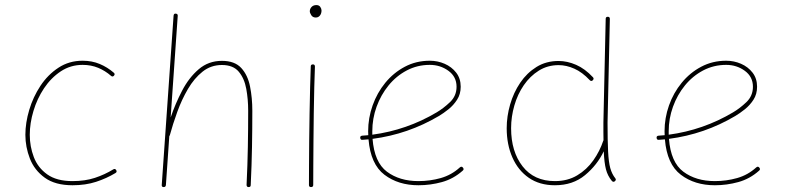

<svg xmlns="http://www.w3.org/2000/svg" viewBox="-20 -740 3151 768"><path d="M436 -437.5Q430.7 -431.2 424.3 -436.5Q400.9 -457 372.6 -468.8Q344.2 -480.5 310.5 -480.5Q262.2 -480.5 223.1 -454.6Q184.1 -428.7 156.2 -387Q128.4 -345.2 113.8 -296.1Q99.1 -247.1 99.1 -200.7Q99.1 -154.3 115.2 -111.8Q131.3 -69.3 168.9 -42.5Q206.5 -15.6 270 -15.6Q320.3 -15.6 359.6 -28.6Q398.9 -41.5 433.1 -62.5Q440.4 -66.9 444.8 -59.6Q449.2 -52.2 441.9 -47.9Q406.2 -26.4 364.3 -12.7Q322.3 1 270 1Q200.7 1 159.2 -29.1Q117.7 -59.1 99.6 -105.5Q81.5 -151.9 81.5 -200.7Q81.5 -248.5 96.9 -300.3Q112.3 -352.1 141.8 -396.7Q171.4 -441.4 213.9 -469.2Q256.3 -497.1 310.5 -497.1Q348.1 -497.1 378.9 -484.1Q409.7 -471.2 435.1 -449.2Q441.4 -443.8 436 -437.5Z M634.8 8.3Q626 8.3 627 -0.5L674.3 -677.2Q675.3 -686.5 683.1 -685.5Q691.9 -684.6 690.9 -676.3L662.6 -270Q681.2 -325.2 708.5 -377.4Q735.8 -429.7 774.9 -463.1Q814 -496.6 867.7 -496.6Q918.9 -496.6 945.1 -468Q971.2 -439.5 980.2 -393.8Q989.3 -348.1 989.3 -297.4Q989.3 -223.1 988 -152.1Q986.8 -81.1 982.9 0.5Q982.9 8.3 974.6 8.3Q966.3 8.3 966.3 -0.5Q970.2 -82 971.4 -152.6Q972.7 -223.1 972.7 -297.4Q972.7 -342.8 965.1 -384.5Q957.5 -426.3 935.1 -453.1Q912.6 -480 867.7 -480Q823.7 -480 790.3 -453.4Q756.8 -426.8 731.9 -384.3Q707 -341.8 689.2 -292.7Q671.4 -243.7 659.2 -198.7Q658.7 -196.8 657.2 -195.3L643.6 0.5Q642.6 8.3 634.8 8.3Z M1219.2 -694.8Q1219.2 -704.6 1226.3 -712.2Q1233.4 -719.7 1245.6 -719.7Q1256.3 -719.7 1261.2 -712.2Q1266.1 -704.6 1266.1 -698.2Q1266.1 -686 1259.8 -678Q1253.4 -669.9 1243.2 -669.9Q1231 -669.9 1225.1 -679.2Q1219.2 -688.5 1219.2 -694.8ZM1231.9 -482.4Q1239.7 -482.4 1239.7 -473.6Q1238.3 -439.5 1237.1 -390.9Q1235.8 -342.3 1235.1 -287.4Q1234.4 -232.4 1233.9 -178Q1233.4 -123.5 1233.2 -77.1Q1232.9 -30.8 1232.9 0Q1232.9 8.3 1224.1 8.3Q1215.8 8.3 1215.8 0Q1215.8 -30.8 1216.1 -77.1Q1216.3 -123.5 1216.8 -178Q1217.3 -232.4 1218.3 -287.6Q1219.2 -342.8 1220.5 -391.4Q1221.7 -439.9 1223.1 -474.6Q1223.1 -482.4 1231.9 -482.4Z M1831.1 -57.6Q1793.9 -24.4 1747.8 -11.7Q1701.7 1 1653.8 1Q1573.2 1 1517.8 -41Q1462.4 -83 1454.1 -182.6Q1441.9 -181.6 1429.7 -180.7Q1421.9 -179.7 1420.9 -188.5Q1419.9 -196.3 1428.7 -197.3Q1440.9 -198.2 1453.1 -199.2Q1452.6 -207 1452.6 -214.8Q1452.6 -268.1 1470.5 -318.4Q1488.3 -368.7 1521.2 -408.9Q1554.2 -449.2 1599.4 -473.1Q1644.5 -497.1 1699.2 -497.1Q1730.5 -497.1 1758.5 -484.9Q1786.6 -472.7 1804.7 -449.5Q1822.8 -426.3 1822.8 -393.1Q1822.8 -363.3 1808.3 -341.1Q1793.9 -318.8 1773.7 -302.7Q1753.4 -286.6 1735.4 -275.9Q1612.3 -203.1 1470.2 -184.6Q1477.5 -90.8 1527.8 -53.2Q1578.1 -15.6 1653.8 -15.6Q1700.2 -15.6 1743.2 -27.8Q1786.1 -40 1819.3 -70.3Q1826.2 -76.2 1831.5 -69.8Q1837.4 -63 1831.1 -57.6ZM1699.2 -480.5Q1649.4 -480.5 1607.2 -458.3Q1564.9 -436 1534.2 -398.2Q1503.4 -360.4 1486.3 -313Q1469.2 -265.6 1469.2 -214.8Q1469.2 -208 1469.2 -201.2Q1607.4 -219.7 1726.6 -290.5Q1753.9 -306.6 1780 -331.5Q1806.2 -356.4 1806.2 -393.1Q1806.2 -433.1 1773.7 -456.8Q1741.2 -480.5 1699.2 -480.5Z M2214.4 -496.1Q2249 -496.1 2284.4 -480.7Q2319.8 -465.3 2351.6 -431.2Q2357.4 -425.3 2351.1 -418.9Q2345.2 -413.1 2338.9 -419.4Q2309.1 -451.2 2277.3 -465.3Q2245.6 -479.5 2214.4 -479.5Q2170.4 -479.5 2135.3 -457.5Q2100.1 -435.5 2075.2 -399.2Q2050.3 -362.8 2037.4 -317.9Q2024.4 -272.9 2024.4 -227.1Q2024.4 -133.8 2070.3 -74.7Q2116.2 -15.6 2199.7 -15.6Q2250.5 -15.6 2288.8 -38.6Q2327.1 -61.5 2353.3 -98.6Q2379.4 -135.7 2393.1 -177.2L2394 -178.7Q2393.6 -194.3 2393.6 -211.9Q2393.6 -229.5 2393.6 -249.5L2402.8 -664.6Q2402.8 -672.9 2411.1 -672.9Q2419.4 -672.9 2419.4 -664.6L2410.2 -249.5Q2410.2 -176.8 2412.4 -134Q2414.6 -91.3 2421.1 -67.6Q2427.7 -43.9 2440.9 -27.3Q2446.3 -21 2439.5 -15.1Q2433.1 -9.8 2427.2 -16.6Q2410.6 -36.6 2403.8 -62.7Q2397 -88.9 2395 -134.8Q2369.1 -80.1 2320.3 -39.6Q2271.5 1 2199.7 1Q2138.2 1 2095.2 -28.8Q2052.2 -58.6 2029.5 -110.4Q2006.8 -162.1 2006.8 -227.1Q2006.8 -274.4 2020.5 -322Q2034.2 -369.6 2060.8 -408.9Q2087.4 -448.2 2126 -472.2Q2164.6 -496.1 2214.4 -496.1Z M3016.6 -57.6Q2979.5 -24.4 2933.3 -11.7Q2887.2 1 2839.4 1Q2758.8 1 2703.4 -41Q2647.9 -83 2639.6 -182.6Q2627.4 -181.6 2615.2 -180.7Q2607.4 -179.7 2606.4 -188.5Q2605.5 -196.3 2614.3 -197.3Q2626.5 -198.2 2638.7 -199.2Q2638.2 -207 2638.2 -214.8Q2638.2 -268.1 2656 -318.4Q2673.8 -368.7 2706.8 -408.9Q2739.7 -449.2 2784.9 -473.1Q2830.1 -497.1 2884.8 -497.1Q2916 -497.1 2944.1 -484.9Q2972.2 -472.7 2990.2 -449.5Q3008.3 -426.3 3008.3 -393.1Q3008.3 -363.3 2993.9 -341.1Q2979.5 -318.8 2959.2 -302.7Q2939 -286.6 2920.9 -275.9Q2797.9 -203.1 2655.8 -184.6Q2663.1 -90.8 2713.4 -53.2Q2763.7 -15.6 2839.4 -15.6Q2885.7 -15.6 2928.7 -27.8Q2971.7 -40 3004.9 -70.3Q3011.7 -76.2 3017.1 -69.8Q3022.9 -63 3016.6 -57.6ZM2884.8 -480.5Q2835 -480.5 2792.7 -458.3Q2750.5 -436 2719.7 -398.2Q2689 -360.4 2671.9 -313Q2654.8 -265.6 2654.8 -214.8Q2654.8 -208 2654.8 -201.2Q2793 -219.7 2912.1 -290.5Q2939.5 -306.6 2965.6 -331.5Q2991.7 -356.4 2991.7 -393.1Q2991.7 -433.1 2959.2 -456.8Q2926.8 -480.5 2884.8 -480.5Z"/></svg>

Font: Mikhak Thin
Style: Regular
Weight: 100
Designer: Amin Abedi
Version: Version 3.3